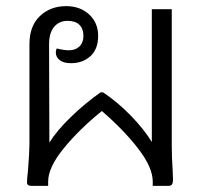

<svg xmlns="http://www.w3.org/2000/svg" viewBox="-20 -606 664 626"><path d="M543 -49 544 -22Q544 -9 540.5 -4.5Q537 0 529 0H478V-14Q478 -60 430.5 -121.5Q383 -183 312 -244Q238 -184 187.5 -122Q137 -60 137 -14V0H83Q68 0 68 -11Q68 -23 71 -47Q76 -110 76 -135V-462Q76 -521 110 -553.5Q144 -586 196 -586Q241 -586 270.5 -559Q300 -532 300 -489Q300 -446 275 -423Q250 -400 211 -400Q187 -400 174.5 -410Q162 -420 162 -435Q162 -442 165 -448Q189 -442 204 -442Q226 -442 239 -454.5Q252 -467 252 -489Q252 -512 239 -525Q226 -538 200 -538Q173 -538 156.5 -518.5Q140 -499 140 -461L141 -141Q165 -180 211 -224.5Q257 -269 308 -305H316Q365 -272 407.5 -228Q450 -184 475 -143V-576H540V-132Q540 -94 543 -49Z"/></svg>

Font: Krub
Style: Regular
Weight: 400
Designer: Ekaluck Peanpanawate
Foundry: Cadson Demak Co.,Ltd.
Version: Version 1.000; ttfautohint (v1.6)